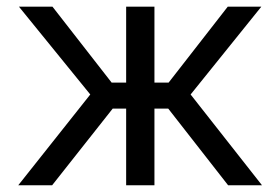

<svg xmlns="http://www.w3.org/2000/svg" viewBox="-20 -550 832 570"><path d="M248 -269.5 36.1 -530.3H135.7L311.5 -304.7H354.5V-530.3H438.5V-304.7H480.5L656.2 -530.3H755.9L545.9 -269.5L757.8 0H657.2L479.5 -227.5H438.5V0H354.5V-227.5H314.5L134.8 0H34.2Z"/></svg>

Font: Pretendard
Style: Regular
Weight: 400
Designer: Base glyphs from Inter by Rasmus Andersson; Hangeul glyphs from Noto Sans CJK(Source Han Sans) by Jang Soo-young and Kan
Foundry: Kil Hyung-jin
Version: Version 1.309